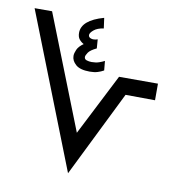

<svg xmlns="http://www.w3.org/2000/svg" viewBox="-79 -773 781 845"><g transform="rotate(10 311.0 -350.5)"><path d="M355 -515.1 358.9 -473.1Q346.2 -465.8 331.5 -461.4Q316.9 -457 296.9 -457Q253.9 -457 234.4 -474.1Q214.8 -491.2 214.8 -513.2Q214.8 -524.9 221.9 -541Q229 -557.1 250 -571.8Q237.8 -578.1 229.5 -588.6Q221.2 -599.1 221.2 -617.2Q221.2 -673.8 318.8 -701.2L325.2 -654.8Q296.9 -650.9 281.5 -637.9Q266.1 -625 266.1 -615.2Q266.1 -605 278.1 -601.1Q290 -597.2 307.1 -603L310.1 -563Q282.2 -549.8 273.7 -536.9Q265.1 -523.9 265.1 -517.1Q265.1 -506.8 275.6 -503.4Q286.1 -500 297.9 -500Q316.9 -500 331.1 -504.9Q345.2 -509.8 355 -515.1ZM280.8 0 9.8 -689.9H87.9L288.1 -182.1L428.2 -457H602.1V-382.8L470.2 -383.8Z"/></g></svg>

Font: Kurinto Seri
Style: Regular
Weight: 400
Designer: Kurinto was developed by Clint Goss from a range of fonts that are compatible with the SIL Open Font License Version 1.1
Foundry: Clinton F. Goss
Version: Version 2.196; July 25, 2020